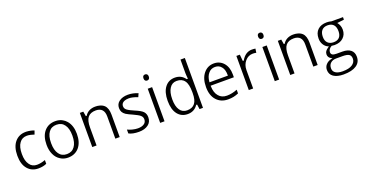

<svg xmlns="http://www.w3.org/2000/svg" viewBox="-42 -1635 5225 2750"><g transform="rotate(-20 2571.0 -260.0)"><path d="M405.8 -71.8C361.3 -54.7 318.8 -46.4 277.8 -46.4C229.5 -46.4 192.4 -65.4 167 -104C139.2 -141.6 125.5 -195.3 125.5 -265.1C125.5 -337.9 139.6 -393.6 168 -431.2C193.8 -468.8 231.9 -487.8 282.2 -487.8C298.3 -487.8 317.4 -485.4 338.9 -480.5C357.9 -476.1 375.5 -471.2 391.6 -465.3L411.6 -520.5C398.4 -526.4 380.4 -532.2 358.9 -536.6C337.9 -541.5 316.4 -543.5 295.9 -544.9H284.2C215.3 -544.9 160.6 -520.5 119.1 -472.2C77.1 -423.3 56.2 -354 56.2 -264.2C56.2 -176.3 76.7 -108.4 118.2 -61C158.7 -13.7 212.4 9.8 279.3 9.8C329.6 9.8 371.6 1.5 405.8 -15.1Z M900.9 -470.7C883.8 -490.7 864.7 -506.3 842.8 -518.1C812.5 -536.1 776.4 -544.9 735.4 -544.9C664.6 -544.9 608.4 -521 566.4 -472.7C523.9 -423.8 502.9 -355.5 502.9 -268.1C502.9 -211.4 512.7 -162.1 532.7 -120.1C552.2 -77.6 580.1 -45.9 615.7 -23.9C649.4 -1.5 688.5 9.8 731.9 9.8C802.7 9.8 858.9 -14.6 901.4 -63C943.8 -112.3 965.3 -180.7 965.3 -268.1C965.3 -353.5 943.8 -420.9 900.9 -470.7ZM614.3 -433.6C641.1 -471.7 680.7 -490.7 732.9 -490.7C785.6 -490.7 825.7 -471.7 853 -433.1C881.8 -395 896 -339.8 896 -268.1C896 -195.3 881.8 -140.1 853 -101.6C825.7 -63 786.1 -43.5 733.9 -43.5C681.6 -43.5 642.1 -63 614.7 -102.1C586.4 -140.6 572.3 -195.8 572.3 -268.1C572.3 -341.3 586.4 -396.5 614.3 -433.6Z M1525.4 -356.4C1525.4 -422.9 1509.8 -470.7 1479 -500.5C1460.4 -518.1 1436 -530.8 1406.2 -537.6C1387.2 -543 1365.7 -544.9 1342.3 -544.9C1308.6 -544.9 1277.8 -537.6 1250.5 -523.9C1223.6 -509.8 1202.6 -490.2 1187.5 -465.3L1185.5 -461.9H1181.6H1178.2H1172.4L1171.4 -467.8L1159.7 -535.2H1107.4V-14.6H1172.9V-288.1C1172.9 -359.9 1185.5 -411.1 1211.4 -442.9C1237.3 -474.6 1277.8 -490.7 1333 -490.7C1354 -490.7 1372.1 -487.8 1387.2 -481.9C1403.3 -476.6 1416.5 -467.8 1427.2 -456.1C1448.7 -432.6 1459 -398.4 1459 -353.5V-14.6H1525.4Z M1976.6 -229C1955.1 -252 1911.6 -275.4 1855 -298.8C1813.5 -316.9 1785.6 -330.6 1770.5 -340.3C1753.4 -350.1 1740.7 -360.8 1732.4 -372.1C1724.1 -383.8 1720.2 -397.9 1720.2 -414.1C1720.2 -439 1731.4 -458.5 1752.9 -472.2C1758.3 -475.6 1764.2 -478.5 1770.5 -481C1790 -487.8 1809.1 -491.7 1835.9 -491.7C1855 -491.7 1875 -489.3 1897 -483.9C1920.4 -478.5 1945.3 -470.7 1971.2 -460.4L1994.1 -513.2C1941.9 -534.2 1891.1 -544.9 1841.3 -544.9C1786.6 -544.9 1742.2 -532.2 1708 -507.3C1674.3 -482.9 1657.7 -449.7 1657.7 -407.2C1657.7 -383.3 1662.6 -363.3 1671.9 -346.2C1681.6 -329.1 1696.8 -313.5 1716.8 -299.8C1727.1 -293 1740.7 -285.6 1758.3 -277.3C1775.4 -269 1794.4 -260.3 1816.4 -250.5C1839.8 -240.2 1859.4 -230.5 1875 -221.2C1892.1 -211.9 1905.3 -203.6 1914.6 -195.3C1934.6 -178.7 1944.3 -158.2 1944.3 -134.3C1944.3 -103 1931.6 -79.6 1906.7 -64.5C1883.8 -49.8 1853.5 -42.5 1814.9 -42.5C1790 -42.5 1762.7 -46.4 1732.9 -53.7C1707 -60.5 1682.1 -69.3 1659.2 -80.1V-21C1697.8 -0.5 1749 9.8 1813 9.8C1872.1 9.8 1919.4 -3.9 1955.1 -30.8C1990.2 -56.6 2007.8 -94.2 2007.8 -143.1C2007.8 -177.7 1997.6 -206.1 1976.6 -229Z M2139.6 -527.8V-7.3H2206.1V-527.8ZM2173.3 -640.6C2184.6 -640.6 2193.8 -644.5 2202.1 -651.9C2209.5 -659.2 2213.9 -670.4 2213.9 -687.5C2213.9 -704.6 2210 -715.3 2202.1 -722.7C2193.8 -730.5 2184.6 -733.9 2173.3 -733.9C2161.6 -733.9 2151.9 -730.5 2144 -723.1C2137.2 -716.3 2132.8 -705.1 2132.8 -687.5C2132.8 -654.8 2149.9 -640.6 2173.3 -640.6Z M2727.5 -66.9 2737.3 0H2789.6V-759.8H2723.1V-549.3L2725.1 -512.2L2728.5 -473.6L2729 -465.8H2721.2H2714.8H2710.9L2709 -468.8C2672.4 -519.5 2621.6 -544.9 2556.2 -544.9C2493.2 -544.9 2442.9 -521 2405.3 -472.7C2367.2 -423.8 2348.1 -355 2348.1 -266.1C2348.1 -177.2 2367.2 -108.9 2404.8 -61C2442.4 -13.7 2492.7 9.8 2556.2 9.8C2623 9.8 2674.3 -17.1 2710 -70.3L2711.9 -73.2H2715.8H2720.2H2726.6ZM2456.5 -100.6C2430.7 -138.2 2417.5 -192.9 2417.5 -265.1C2417.5 -336.4 2430.7 -391.6 2456.5 -431.2C2481.9 -471.7 2518.1 -491.7 2564.9 -491.7C2618.7 -491.7 2658.2 -474.1 2683.6 -438.5C2710.9 -402.8 2723.1 -345.2 2723.1 -266.1V-248.5C2723.1 -177.7 2710.9 -126 2684.1 -92.8C2658.2 -59.6 2618.7 -43.5 2565.4 -43.5C2518.1 -43.5 2481.4 -62.5 2456.5 -100.6Z M3256.3 2C3280.3 -3.4 3304.7 -10.7 3332 -22.5V-79.1C3277.8 -57.1 3225.1 -46.4 3173.3 -46.4C3120.6 -46.4 3079.6 -64 3050.3 -99.6C3019 -134.3 3002.4 -185.5 3001 -252.4V-260.3H3008.3H3355V-305.2C3355 -377.4 3335.9 -435.5 3298.3 -479.5C3279.3 -501.5 3257.3 -517.6 3231.9 -528.8C3208.5 -539.6 3181.6 -544.9 3151.4 -544.9C3086.9 -544.9 3034.2 -519.5 2993.7 -469.2C2952.6 -418.9 2931.6 -350.6 2931.6 -263.2C2931.6 -177.2 2953.6 -110.4 2998 -62C3041.5 -14.2 3099.1 9.8 3170.9 9.8C3203.6 9.8 3232.4 7.3 3256.3 2ZM3246.6 -446.3C3272 -418.5 3282.7 -372.1 3282.7 -319.3V-311.5H3275.4H3010.3H3002.4L3002.9 -319.8C3007.3 -372.6 3022.9 -414.6 3049.8 -445.3C3074.7 -476.1 3108.4 -491.7 3150.4 -491.7C3191.4 -491.7 3223.1 -477.1 3246.6 -446.3Z M3641.6 -518.1C3614.7 -500 3591.3 -473.6 3572.3 -439.9L3570.3 -436H3565.9H3562H3555.2L3554.7 -442.9L3545.9 -535.2H3493.2V-14.6H3559.6V-294.4C3559.6 -348.6 3575.7 -394 3607.4 -430.7C3639.2 -467.3 3678.7 -485.8 3724.1 -485.8C3739.7 -485.8 3756.8 -483.9 3776.9 -480L3785.6 -540.5C3769 -543.5 3751 -544.9 3730 -544.9C3698.2 -544.9 3668.9 -535.6 3641.6 -518.1Z M3886.7 -527.8V-7.3H3953.1V-527.8ZM3920.4 -640.6C3931.6 -640.6 3940.9 -644.5 3949.2 -651.9C3956.5 -659.2 3960.9 -670.4 3960.9 -687.5C3960.9 -704.6 3957 -715.3 3949.2 -722.7C3940.9 -730.5 3931.6 -733.9 3920.4 -733.9C3908.7 -733.9 3898.9 -730.5 3891.1 -723.1C3884.3 -716.3 3879.9 -705.1 3879.9 -687.5C3879.9 -654.8 3897 -640.6 3920.4 -640.6Z M4543 -356.4C4543 -422.9 4527.3 -470.7 4496.6 -500.5C4478 -518.1 4453.6 -530.8 4423.8 -537.6C4404.8 -543 4383.3 -544.9 4359.9 -544.9C4326.2 -544.9 4295.4 -537.6 4268.1 -523.9C4241.2 -509.8 4220.2 -490.2 4205.1 -465.3L4203.1 -461.9H4199.2H4195.8H4189.9L4189 -467.8L4177.2 -535.2H4125V-14.6H4190.4V-288.1C4190.4 -359.9 4203.1 -411.1 4229 -442.9C4254.9 -474.6 4295.4 -490.7 4350.6 -490.7C4371.6 -490.7 4389.6 -487.8 4404.8 -481.9C4420.9 -476.6 4434.1 -467.8 4444.8 -456.1C4466.3 -432.6 4476.6 -398.4 4476.6 -353.5V-14.6H4543Z M4942.9 -535.2H4941.9C4920.9 -541.5 4898.4 -544.9 4872.6 -544.9C4813.5 -544.9 4767.6 -529.3 4734.9 -498C4701.2 -466.8 4684.6 -422.4 4684.6 -364.3C4684.6 -329.6 4692.9 -299.3 4709.5 -272.5C4726.1 -245.6 4747.1 -226.6 4772.9 -215.3L4785.6 -210L4773.9 -202.1C4752.9 -188.5 4737.3 -174.3 4727.5 -160.6C4718.3 -147 4713.4 -130.9 4713.4 -112.3C4713.4 -96.2 4717.8 -82 4726.1 -69.8C4734.4 -57.6 4745.1 -48.8 4757.3 -43L4776.4 -33.7L4755.9 -28.8C4719.7 -20.5 4691.9 -4.4 4671.9 18.6C4652.3 41 4642.6 67.4 4642.6 98.1C4642.6 143.1 4660.6 177.7 4696.3 202.6C4732.9 227.5 4783.7 240.2 4848.6 240.2C4933.1 240.2 4998 225.1 5043.5 194.8C5088.9 165 5111.3 122.1 5111.3 65.4C5111.3 20 5096.7 -14.6 5067.4 -38.1C5037.6 -62 4996.1 -74.2 4941.9 -74.2H4853C4824.2 -74.2 4803.2 -78.1 4791 -85.9C4777.3 -94.7 4770.5 -107.9 4770.5 -126C4770.5 -157.2 4789.1 -183.6 4822.8 -203.1L4825.2 -204.6L4827.1 -204.1C4840.3 -201.7 4853.5 -200.2 4868.7 -200.2C4925.8 -200.2 4970.2 -215.3 5002.9 -246.1C5037.1 -277.3 5054.2 -316.9 5054.2 -368.7C5054.2 -391.6 5050.8 -411.6 5043.9 -429.7C5037.1 -447.8 5029.3 -462.4 5020.5 -473.6L5012.2 -483.9L5025.4 -485.4L5118.2 -496.6V-535.2H4943.8ZM4739.3 16.1C4760.7 -2.9 4789.6 -12.2 4826.2 -12.2H4917.5C4965.3 -12.2 4998.5 -6.3 5017.6 5.9C5038.6 18.6 5047.9 42 5047.9 72.3C5047.9 109.4 5029.3 139.6 4995.6 161.1C4962.9 182.6 4914.6 192.9 4849.6 192.9C4805.2 192.9 4771 185.1 4746.1 169.4C4719.2 152.8 4706.1 128.9 4706.1 97.2C4706.1 62 4717.3 35.2 4739.3 16.1ZM4781.7 -466.8C4802.2 -489.3 4831.5 -500.5 4869.1 -500.5C4947.8 -500.5 4989.3 -455.1 4989.3 -368.7C4989.3 -286.6 4948.7 -242.7 4870.6 -242.7C4833.5 -242.7 4804.2 -253.4 4782.7 -274.4C4760.7 -295.4 4750 -326.7 4750 -367.2C4750 -410.6 4760.7 -443.8 4781.7 -466.8Z"/></g></svg>

Font: Sahel Light
Style: Regular
Weight: 300
Foundry: Saber Rastikerdar (saber.rastikerdar@gmail.com)
Version: Version 3.4.0